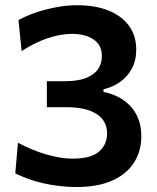

<svg xmlns="http://www.w3.org/2000/svg" viewBox="-20 -722 618 754"><path d="M278.5 12.5Q244 12.5 210.5 8.2Q177 4 146 -3.2Q115 -10.5 88.2 -20.5Q61.5 -30.5 40 -41L50.5 -161.5Q77.5 -147 105.2 -135.5Q133 -124 160.2 -116Q187.5 -108 214 -103.5Q240.5 -99 265 -99Q337.5 -99 369 -126.8Q400.5 -154.5 400.5 -197.5Q400.5 -248 359 -274.5Q317.5 -301 241.5 -301Q221.5 -301 202.5 -301Q183.5 -301 164 -301V-403Q181 -403 198.8 -403Q216.5 -403 234 -403Q285.5 -403 317.8 -415.8Q350 -428.5 365 -450.5Q380 -472.5 380 -501.5Q380 -545.5 347.2 -567.2Q314.5 -589 262.5 -589Q239 -589 214 -584.2Q189 -579.5 163.8 -570.8Q138.5 -562 113.8 -549.5Q89 -537 65 -521.5L52.5 -643.5Q75 -655.5 101.8 -666Q128.5 -676.5 158.5 -684.2Q188.5 -692 220 -696.8Q251.5 -701.5 283.5 -701.5Q355.5 -701.5 407.5 -680Q459.5 -658.5 487.2 -619.5Q515 -580.5 515 -527Q515 -484 497.5 -452Q480 -420 451 -399.8Q422 -379.5 386.5 -371.5V-361Q413.5 -356 439.8 -343.5Q466 -331 487.8 -309.8Q509.5 -288.5 522.2 -258Q535 -227.5 535 -187Q535 -130 507.2 -85Q479.5 -40 422.8 -13.8Q366 12.5 278.5 12.5Z"/></svg>

Font: Commissioner Thin SemiBold
Style: Regular
Weight: 600
Version: Version 1.000